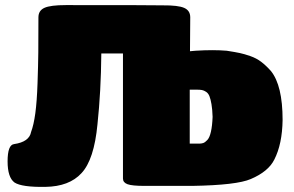

<svg xmlns="http://www.w3.org/2000/svg" viewBox="-20 -730 1155 754"><path d="M725.1 -377.9V-166H758.8Q770 -165.5 777.8 -168.2Q785.6 -170.9 794.4 -180.4Q803.2 -189.9 808.3 -212.6Q813.5 -235.4 814.9 -271Q814 -300.8 810.5 -320.8Q807.1 -340.8 802.5 -352.3Q797.9 -363.8 789.3 -369.4Q780.8 -375 772.9 -376.5Q765.1 -377.9 751 -377.9ZM362.8 -242.2Q349.6 -102.5 299.8 -49.8Q252 2.4 158.2 3.9Q65.9 5.4 37.1 -13.2Q9.8 -33.2 9.8 -96.2Q9.8 -161.1 35.2 -164.1Q95.2 -172.9 102.1 -211.9Q112.3 -238.8 118.7 -285.2Q125 -331.5 127.4 -403.3Q129.9 -475.1 130.4 -523.9Q130.9 -572.8 130.9 -662.1Q130.9 -688.5 154.5 -699.2Q178.2 -710 238.8 -710Q585.9 -710 619.1 -709Q679.7 -709.5 703.4 -699Q727.1 -688.5 727.1 -662.1L726.1 -528.8L748 -530.8Q817.4 -535.2 870.1 -530.8Q904.8 -525.4 921.9 -521.7Q939 -518.1 962.9 -509.8Q986.8 -501.5 1005.6 -487.3Q1024.4 -473.1 1043.9 -451.2Q1089.8 -394.5 1089.8 -258.8Q1088.4 -164.1 1057.1 -103Q1033.7 -56.2 964.8 -26.9Q909.7 -2.9 735.8 0H546.9Q498.5 0 480.7 -6.6Q462.9 -13.2 462.9 -28.8V-520H377.9Q376.5 -370.1 362.8 -242.2Z"/></svg>

Font: GGS TheRock Black
Style: Regular
Weight: 900
Designer: Rodrigo Fuenzalida (2012); Goodgame Studios (2014)
Foundry: Rodrigo Fuenzalida,2012;  GGS,2014
Version: Version 1.002 | FøM Mod